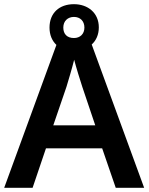

<svg xmlns="http://www.w3.org/2000/svg" viewBox="-20 -965 711 919"><path d="M534 -66H670L419 -752C440 -771 453 -799 453 -834C453 -903 401 -945 334 -945C264 -945 217 -903 217 -833C217 -798 229 -770 250 -750L0 -66H136L200 -255H469ZM334 -783C301 -783 283 -802 283 -833C283 -865 305 -884 334 -884C363 -884 384 -865 384 -833C384 -802 363 -783 334 -783ZM374 -549 436 -365H235L298 -549C305 -572 325 -638 335 -679C344 -644 365 -576 374 -549Z"/></svg>

Font: Noto Sans Malayalam UI SemiBold
Style: Regular
Weight: 600
Designer: Jelle Bosma - Monotype Design Team
Foundry: Monotype Imaging Inc.
Version: Version 2.104